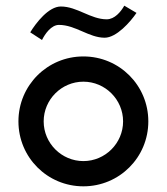

<svg xmlns="http://www.w3.org/2000/svg" viewBox="-20 -651 588 677"><path d="M349 -518C390.6 -518 439.4 -573.4 461.3 -605.5L418.3 -631C405.9 -609.1 384 -582.9 356.3 -582.9C299.4 -582.9 252 -628.1 194.5 -628.1C151.4 -628.1 107 -570.5 86.6 -537L128.1 -510C139 -531.9 160.9 -563.2 187.9 -563.2C246.2 -563.2 293.6 -518 349 -518ZM274 -83C197 -83 134 -146 134 -223C134 -300 197 -363 274 -363C351 -363 414 -300 414 -223C414 -146 351 -83 274 -83ZM274 -452C147 -452 45 -350 45 -223C45 -96 147 6 274 6C401 6 503 -96 503 -223C503 -350 401 -452 274 -452Z"/></svg>

Font: Glacial Indifference
Style: Medium
Weight: 500
Version: Version 1.001